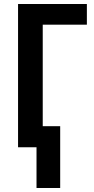

<svg xmlns="http://www.w3.org/2000/svg" viewBox="-20 -734 467 957"><path d="M413 -714V-611H193V-105H280V203H162V0H70V-714Z"/></svg>

Font: Avrile Sans Condensed SemiBold
Style: Regular
Weight: 600
Width: 3
Designer: Monotype Design Team
Foundry: Monotype Imaging Inc.
Version: Version 2.001;September 10, 2019;FontCreator 11.5.0.2425 64-